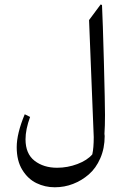

<svg xmlns="http://www.w3.org/2000/svg" viewBox="-20 -603 533 841"><path d="M437.5 -16.6 438.5 -7.3Q438.5 46.4 419.4 90.1Q400.4 133.8 369.1 160.9Q337.9 188 300 202.6Q262.2 217.3 219.7 217.3Q177.2 217.3 139.9 199.2Q102.5 181.2 77.9 141.4Q53.2 101.6 53.2 41.7Q53.2 -18.1 88.4 -102.5L111.8 -90.8Q91.8 -36.1 91.8 7.3Q91.8 70.3 131.3 101.1Q170.9 131.8 230 131.8Q275.9 131.8 319.1 115.5Q362.3 99.1 384.3 73.2Q390.6 44.9 390.6 -2.4L370.1 -515.1L420.9 -583.5L426.8 -581.1Q430.2 -513.7 435.1 -331.3Q439.9 -148.9 439.9 -99.4Q439.9 -49.8 437.5 -16.6Z"/></svg>

Font: Farbod
Style: Regular
Weight: 400
Designer: Mohammad Saleh Souzanchi
Foundry: http://font-store.ir
Version: Version:3.2.5;RFB:1.2.5;Building:2016-06-12 13:21:07.028780